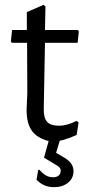

<svg xmlns="http://www.w3.org/2000/svg" viewBox="-20 -581 359 794"><path d="M296 -81 305 -75 297 -23Q243 2 197 6Q140 -5 115 -36Q90 -67 90 -126L93 -197L92 -404H29L25 -410L30 -457H91V-531L160 -561L168 -554L166 -457H302L306 -451L301 -404H166L161 -133Q160 -93 175 -77Q190 -61 224 -61Q257 -61 296 -81ZM212 51 246 71Q284 93 284 127Q284 156 261.5 174.5Q239 193 203 193Q160 193 131 162L138 122L143 121Q157 137 170 144.5Q183 152 200 152Q214 152 222.5 145Q231 138 231 125Q231 117 226 111.5Q221 106 210 100L162 71L187 -19H233Z"/></svg>

Font: Alegreya Sans
Style: Regular
Weight: 400
Designer: Juan Pablo del Peral
Foundry: Huerta Tipografica
Version: Version 2.008; ttfautohint (v1.6)